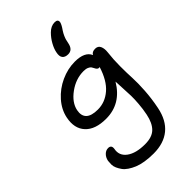

<svg xmlns="http://www.w3.org/2000/svg" viewBox="-320 -955 1289 1289"><g transform="rotate(-45 324.5 -310.0)"><path d="M391.1 -640.1Q362.3 -640.1 349.6 -656.5Q336.9 -672.9 344.2 -706.1Q349.6 -734.4 367.7 -767.1Q385.7 -799.8 412.1 -826.2Q442.9 -856.9 478 -856.9Q509.3 -856.9 504.9 -830.1Q500.5 -811.5 478 -779.8Q466.8 -762.7 459.7 -746.3Q452.6 -730 450.2 -720.5Q447.8 -710.9 443.8 -691.9Q433.6 -640.1 391.1 -640.1ZM325.2 236.8Q281.2 236.8 244.1 230.7Q207 224.6 180.7 213.6Q154.3 202.6 133.1 188.2Q111.8 173.8 100.1 157.2Q88.4 140.6 80.3 122.8Q72.3 105 72.3 87.6Q72.3 70.3 74.2 54.2Q79.6 27.8 96.4 11Q113.3 -5.9 134.8 -5.9Q166 -5.9 161.1 27.8Q149.9 83.5 196.3 117.7Q242.7 151.9 329.1 151.9Q396 151.9 429.7 118.9Q463.4 85.9 477.1 19Q486.3 -25.4 489.7 -71.3Q493.2 -117.2 492.4 -144.3Q491.7 -171.4 489 -219.7Q486.3 -268.1 485.8 -286.1Q407.2 -153.8 265.1 -153.8Q162.6 -153.8 114.3 -206.1Q65.9 -258.3 84 -347.2Q96.7 -409.7 143.1 -462.2Q189.5 -514.6 254.6 -544.4Q319.8 -574.2 387.2 -574.2Q481.4 -574.2 504.9 -519Q515.1 -539.1 544.9 -539.1Q571.8 -539.1 581.8 -516.8Q591.8 -494.6 587.9 -461.9Q580.6 -401.9 580.6 -336.2Q580.6 -270.5 583.3 -222.9Q585.9 -175.3 581.5 -104.5Q577.1 -33.7 562 41Q542.5 138.2 482.4 187.5Q422.4 236.8 325.2 236.8ZM168 -333Q158.7 -286.1 183.8 -261.5Q209 -236.8 270 -236.8Q338.4 -236.8 393.8 -284.4Q449.2 -332 480 -431.2Q476.1 -429.2 474.1 -429.2Q464.8 -429.2 459 -435.3Q453.1 -441.4 449.2 -450Q445.3 -458.5 439.5 -467Q433.6 -475.6 419.4 -481.7Q405.3 -487.8 383.8 -487.8Q310.1 -487.8 245.1 -440.4Q180.2 -393.1 168 -333Z"/></g></svg>

Font: Shantell Sans Irregular Bouncy
Style: Italic
Weight: 400
Italic angle: -11.31°
Designer: Stephen Nixon, Anya Danilova, Shantell Martin
Foundry: Arrow Type
Version: Version 1.006;[9816181b4]